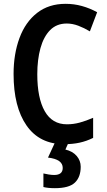

<svg xmlns="http://www.w3.org/2000/svg" viewBox="-20 -795 557 1004"><path d="M329 -672Q276 -672 242 -637.5Q208 -603 191.5 -543Q175 -483 175 -407Q175 -282 214 -213.5Q253 -145 330 -145Q364 -145 397 -154Q430 -163 467 -179V-74Q433 -57 396.5 -49Q360 -41 316 -41Q187 -41 119 -138.5Q51 -236 51 -408Q51 -513 82 -596.5Q113 -680 174 -727.5Q235 -775 323 -775Q367 -775 408.5 -763.5Q450 -752 488 -731L450 -631Q420 -649 389.5 -660.5Q359 -672 329 -672ZM402 77Q402 131 371.5 160Q341 189 267 189Q231 189 207 183V112Q219 115 235 117.5Q251 120 263 120Q308 120 308 83Q308 38 231 29L268 -51H339L322 -13Q360 -4 381 20.5Q402 45 402 77Z"/></svg>

Font: Noto Sans Tamil UI Condensed SemiBold
Style: Regular
Weight: 600
Width: 3
Designer: Jelle Bosma - Monotype Design Team
Foundry: Monotype Imaging Inc.
Version: Version 2.004; ttfautohint (v1.8.4.7-5d5b)